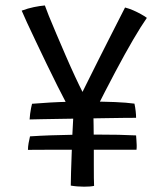

<svg xmlns="http://www.w3.org/2000/svg" viewBox="-20 -680 572 704"><path d="M88.5 -242Q89 -251.5 90.5 -262.8Q92 -274 94 -284.2Q96 -294.5 97.5 -299.5Q133 -302.5 165 -304.2Q197 -306 231.8 -306.8Q266.5 -307.5 310.5 -307.5Q359 -307.5 401.5 -305.8Q444 -304 473 -300Q476 -286 477.5 -272.2Q479 -258.5 479 -248Q467.5 -248 438.2 -247.8Q409 -247.5 369.8 -246.8Q330.5 -246 287.5 -245.5Q244.5 -245 204.2 -244.2Q164 -243.5 133.2 -243Q102.5 -242.5 88.5 -242ZM480.5 -131Q468 -131 437.2 -131Q406.5 -131 365.5 -131Q324.5 -131 280 -131Q235.5 -131 195 -131Q154.5 -131 124.5 -130.8Q94.5 -130.5 82.5 -130.5Q82.5 -142 84.8 -155Q87 -168 90 -180Q127.5 -182.5 165.2 -183.8Q203 -185 245 -185.8Q287 -186.5 337 -186.5Q377 -186.5 414 -185.8Q451 -185 479 -183.5Q479.5 -175.5 480.2 -166.5Q481 -157.5 481.2 -148.2Q481.5 -139 480.5 -131ZM249 -256.5Q241 -267.5 225.8 -296.5Q210.5 -325.5 191 -364.2Q171.5 -403 151 -445.5Q130.5 -488 111.8 -527.5Q93 -567 79 -597.2Q65 -627.5 59.5 -641Q82.5 -649.5 104.5 -654Q126.5 -658.5 144.5 -660Q148 -649.5 159.2 -621.5Q170.5 -593.5 186.8 -555.5Q203 -517.5 220.5 -477Q238 -436.5 254.5 -401Q271 -365.5 282.5 -343Q289.5 -357 304.5 -387.2Q319.5 -417.5 338.8 -456Q358 -494.5 377.8 -533.2Q397.5 -572 413.8 -604Q430 -636 438.5 -652.5Q454 -648.5 468.8 -642Q483.5 -635.5 496.2 -628.5Q509 -621.5 518.5 -614.5Q497.5 -584.5 468.5 -535Q439.5 -485.5 403 -416.8Q366.5 -348 322.5 -260.5Q323 -246 323.2 -220.5Q323.5 -195 323.8 -168.8Q324 -142.5 324 -125Q324 -103 324 -76Q324 -49 324.2 -27.2Q324.5 -5.5 325 1.5Q319 3 309 3.8Q299 4.5 288 4.5Q276 4.5 263.5 3.5Q251 2.5 239.5 0.5Q239.5 -17.5 240.5 -48.5Q241.5 -79.5 242.8 -116.2Q244 -153 245.5 -189.8Q247 -226.5 249 -256.5Z"/></svg>

Font: Grandstander Thin Light
Style: Regular
Weight: 300
Version: Version 1.200